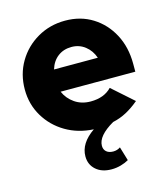

<svg xmlns="http://www.w3.org/2000/svg" viewBox="-113 -627 820 936"><g transform="rotate(-15 297.5 -158.5)"><path d="M335 221Q286 221 256.5 195Q227 169 227 127Q227 61 301 10Q223 6 161 -30.5Q99 -67 62.5 -128Q26 -189 26 -264Q26 -341 62.5 -403Q99 -465 162 -501.5Q225 -538 302 -538Q380 -538 440 -500.5Q500 -463 534.5 -398Q569 -333 569 -249V-209H192Q208 -172 242 -148.5Q276 -125 322 -125Q390 -125 428 -165L535 -70Q503 -43 470.5 -25.5Q438 -8 401 0Q318 48 318 98Q318 117 330.5 128Q343 139 365 139Q385 139 401 128L422 198Q405 208 382 214.5Q359 221 335 221ZM189 -322H410Q397 -360 367.5 -383Q338 -406 299 -406Q259 -406 230 -384Q201 -362 189 -322Z"/></g></svg>

Font: Red Hat Display Black
Style: Regular
Weight: 900
Designer: Pentagram, MCKL
Foundry: Pentagram, MCKL
Version: Version 1.023; ttfautohint (v1.8.3)